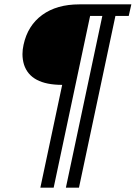

<svg xmlns="http://www.w3.org/2000/svg" viewBox="-20 -661 622 880"><path d="M509 -588 342 199H282L449 -588H393L226 199H165L265 -272Q120 -272 90 -365Q83 -388 83 -413Q83 -434 88 -456Q107 -544 173.5 -592.5Q240 -641 344 -641H582L570 -588Z"/></svg>

Font: New Athena Unicode
Style: Bold Italic
Weight: 700
Designer: J. Rusten 1997; rev. by R. Hancock 2001, 2002, rev. by D. Mastronarde 2002-2021
Foundry: Society for Classical Studies (formerly American Philological Association)
Version: Version 5.008